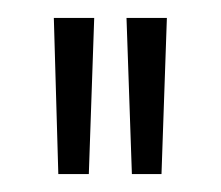

<svg xmlns="http://www.w3.org/2000/svg" viewBox="-20 -721 246 214"><path d="M85 -701 79 -527H45L40 -701ZM166 -701 160 -527H127L121 -701Z"/></svg>

Font: Bebas Neue Book
Style: Regular
Weight: 300
Designer: Ryoichi Tsunekawa
Foundry: Ryoichi Tsunekawa
Version: Version 1.003;PS 001.003;hotconv 1.0.88;makeotf.lib2.5.64775